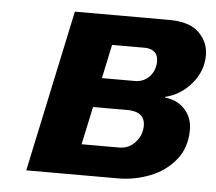

<svg xmlns="http://www.w3.org/2000/svg" viewBox="-43 -550 669 596"><g transform="rotate(5 292.0 -252.0)"><path d="M223.6 -95.7H340.8Q371.1 -95.7 391.1 -118.2Q411.1 -140.6 411.1 -169.9Q411.1 -210.9 362.3 -213.9H249ZM268.6 -305.7H370.1Q399.4 -305.7 417 -325.2Q434.6 -344.7 434.6 -373Q434.6 -407.2 397.5 -411.1H291ZM468.8 -262.7Q507.8 -258.8 531.2 -232.9Q554.7 -207 554.7 -169.9Q554.7 -113.3 523.4 -75.2Q492.2 -37.1 444.3 -18.6Q396.5 0 345.7 0H59.6L167 -503.9H460.9Q524.4 -503.9 554.2 -474.6Q584 -445.3 584 -404.3Q584 -355.5 550.8 -315.9Q517.6 -276.4 468.8 -264.6Z"/></g></svg>

Font: FreeUniversal
Style: BoldItalic
Weight: 700
Italic angle: -11°
Version: Version 1.001 March 22, 2017